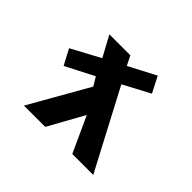

<svg xmlns="http://www.w3.org/2000/svg" viewBox="-80 -339 421 421"><g transform="rotate(45 130.5 -129.0)"><path d="M184 -2H249L152 -186L214 -219L195 -256L132 -223L121 -245H56L82 -197L15 -161L34 -125L100 -159L112 -139L34 -2H100L146 -85Z"/></g></svg>

Font: Hussar Tani
Style: Dwa
Weight: 700
Foundry: Cannot Into Space Fonts
Version: Version 0.92